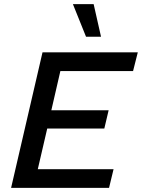

<svg xmlns="http://www.w3.org/2000/svg" viewBox="-20 -915 691 935"><path d="M34 0 187 -660H651L628 -569H274L230 -378H509L488 -289H210L164 -91H533L511 0ZM436 -895 472 -736H399L335 -895Z"/></svg>

Font: Kantumruy Pro Medium
Style: Italic
Weight: 500
Italic angle: -13°
Designer: Sovichet Tep
Foundry: Sovichet Tep
Version: Version 1.002